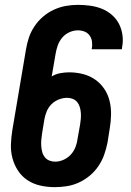

<svg xmlns="http://www.w3.org/2000/svg" viewBox="-20 -763 540 791"><path d="M205 8Q175 8 146 1.5Q117 -5 93.5 -20.5Q70 -36 54.5 -59.5Q39 -83 31.5 -110.5Q24 -138 25 -168Q26 -198 31 -228L87 -559Q91 -584 99 -608Q107 -632 122 -654.5Q137 -677 157.5 -694.5Q178 -712 202 -723Q226 -734 251 -738.5Q276 -743 301 -743Q326 -743 351.5 -739.5Q377 -736 399.5 -727Q422 -718 440.5 -702Q459 -686 470 -665Q481 -644 484.5 -618.5Q488 -593 483 -568Q483 -566 482.5 -564Q482 -562 482 -560H358Q358 -561 358 -561.5Q358 -562 358 -563Q361 -577 359 -591.5Q357 -606 349 -617Q341 -628 328 -633Q315 -638 301 -638Q283 -638 265.5 -630Q248 -622 236 -607.5Q224 -593 218 -576Q212 -559 209 -541L193 -448Q209 -458 228 -461.5Q247 -465 265 -465Q294 -465 321.5 -458Q349 -451 371.5 -435.5Q394 -420 409.5 -397Q425 -374 431.5 -347Q438 -320 437.5 -291Q437 -262 432 -233L423 -176Q418 -151 409.5 -126.5Q401 -102 386 -79.5Q371 -57 350 -39.5Q329 -22 305 -11Q281 0 255.5 4Q230 8 205 8ZM207 -97Q225 -97 242.5 -105Q260 -113 272.5 -127Q285 -141 291.5 -158.5Q298 -176 300 -194L310 -250Q312 -262 313 -274.5Q314 -287 313 -299Q312 -311 308.5 -322.5Q305 -334 298 -342.5Q291 -351 280 -355.5Q269 -360 257 -360Q240 -360 223 -353.5Q206 -347 193 -334.5Q180 -322 173 -305.5Q166 -289 163 -272L153 -211Q151 -198 150 -185.5Q149 -173 150 -160.5Q151 -148 154 -136.5Q157 -125 164.5 -115.5Q172 -106 183.5 -101.5Q195 -97 207 -97Z"/></svg>

Font: iosevka_custom_sans_ss08 XBd
Style: Italic
Weight: 800
Italic angle: -10°
Designer: Belleve Invis
Foundry: Belleve Invis
Version: Version 10.3.0; ttfautohint (v1.8.3)